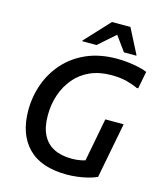

<svg xmlns="http://www.w3.org/2000/svg" viewBox="-135 -1033 962 1143"><g transform="rotate(15 345.5 -461.5)"><path d="M66 -299Q66 -384 94 -462Q122 -540 177 -601Q232 -662 312.5 -697Q393 -732 499 -732Q532 -732 567 -728Q602 -724 633.5 -717Q665 -710 685 -701L664 -594H655Q629 -607 587.5 -618Q546 -629 490 -629Q417 -629 360 -603.5Q303 -578 264.5 -532Q226 -486 206 -427Q186 -368 186 -300Q186 -227 210 -180Q234 -133 279.5 -110Q325 -87 390 -87Q418 -87 445 -92Q472 -97 494 -107L464 -56L523 -365H636L570 -23Q546 -12 514.5 -4Q483 4 449 8Q415 12 386 12Q226 12 146 -70.5Q66 -153 66 -299ZM270 -779V-783L411 -935H525L603 -783V-779H527L461 -870L358 -779Z"/></g></svg>

Font: Kufam Medium
Style: Italic
Weight: 500
Italic angle: -11°
Designer: Artur Schmal
Foundry: Original Type
Version: Version 1.301; ttfautohint (v1.8.3)